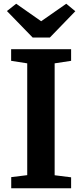

<svg xmlns="http://www.w3.org/2000/svg" viewBox="-20 -1006 440 1026"><path d="M125.5 -70V-667.5L39.5 -681V-743H360V-681L272 -667.5V-69.5L360 -58.5V0H40V-59.5ZM66.5 -986 200 -892.5 334 -986 382.5 -946 246.5 -805.5H154.5L17 -947Z"/></svg>

Font: Merriweather
Style: Bold
Weight: 700
Designer: Eben Sorkin
Foundry: Eben Sorkin
Version: Version 2.100; ttfautohint (v1.7.19-72a1) -l 8 -r 50 -G 200 